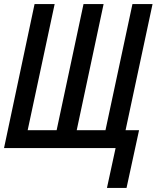

<svg xmlns="http://www.w3.org/2000/svg" viewBox="-21 -734 776 952"><path d="M509.3 197.8 552.2 0H-1L150.4 -713.9H250L116.2 -88.4H259.8L393.1 -713.9H492.7L359.4 -88.4H502L635.7 -713.9H735.4L601.6 -88.4H668.5L606.4 197.8Z"/></svg>

Font: Open Sans Condensed SemiBold
Style: Italic
Weight: 600
Width: 3
Italic angle: -12°
Designer: Monotype Design Team
Foundry: Monotype Imaging Inc.
Version: Version 3.000; ttfautohint (v1.8.4)